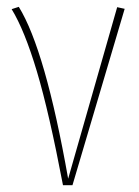

<svg xmlns="http://www.w3.org/2000/svg" viewBox="-20 -544 408 564"><path d="M35.2 -523.9Q113.3 -397.5 180.2 -19L324.2 -522.9L346.2 -518.1L192.9 0H165Q124.5 -212.9 88.4 -334Q52.2 -455.1 14.2 -517.1Z"/></svg>

Font: Fira Sans Compressed Thin
Style: Regular
Weight: 100
Width: 1
Designer: Carrois Corporate & Edenspiekermann AG
Foundry: Carrois Corporate GbR & Edenspiekermann AG
Version: Version 4.203;PS 004.203;hotconv 1.0.88;makeotf.lib2.5.64775